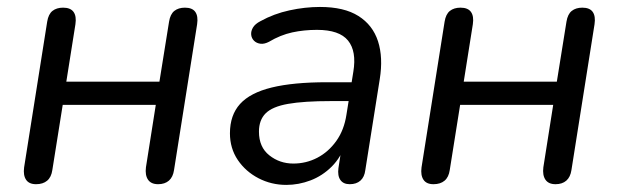

<svg xmlns="http://www.w3.org/2000/svg" viewBox="-20 -515 1753 544"><path d="M82.2 6.9Q62.3 6.9 53.9 -5.7Q45.4 -18.3 48.3 -40.6L113.7 -453.6Q117.1 -474.9 128.7 -484.1Q140.3 -493.3 158.8 -493.3Q179.7 -493.3 188.4 -481.2Q197.1 -469 193.7 -446.3L167.9 -283.6H431.7L459 -453.6Q462.4 -474.9 474 -484.1Q485.6 -493.3 504 -493.3Q524.9 -493.3 533.4 -481.2Q541.9 -469 538.5 -446.3L473.1 -33.3Q470.2 -13.4 458.6 -3.2Q446.9 6.9 428 6.9Q408.1 6.9 399.4 -5.9Q390.7 -18.7 393.5 -41L421.4 -217.9H157.7L128.3 -33.3Q125.4 -12.9 113.5 -3Q101.7 6.9 82.2 6.9Z M791.2 8.9Q748.9 8.9 712.4 -10Q676 -28.9 653.7 -61.8Q631.5 -94.8 631.5 -137.3Q631.5 -188.8 660.2 -220.5Q689 -252.2 750 -267.1Q811 -282 906.5 -282H987L978.7 -228.6H917.8Q840.8 -228.6 796.2 -220.7Q751.7 -212.9 732.7 -193.9Q713.7 -174.9 713.7 -142.1Q713.7 -98.1 743.1 -74.9Q772.4 -51.6 811.2 -51.6Q847.4 -51.6 879 -68Q910.5 -84.4 932.8 -115.5Q955 -146.6 961.6 -190.1L981.1 -311.7Q990.7 -369.8 966.1 -400.1Q941.5 -430.4 878.1 -430.4Q841.3 -430.4 808 -423.2Q774.6 -415.9 742.1 -396.6Q728.9 -389.7 717.9 -391.1Q706.9 -392.5 699.8 -399.5Q692.7 -406.6 691.7 -416.6Q690.7 -426.6 696.7 -436.9Q702.8 -447.2 717.9 -455Q756.2 -476.2 800.3 -485.7Q844.5 -495.3 886.6 -495.3Q955 -495.3 995.5 -469.7Q1036 -444.2 1051 -398.2Q1065.9 -352.1 1055.9 -290.3L1015.1 -33.3Q1012.7 -13.5 1001.3 -3.3Q989.9 6.9 970.9 6.9Q952.9 6.9 944.5 -5Q936 -16.9 938.9 -38.7L951.5 -119.8L960.1 -110.4Q946.7 -69.8 920.1 -43.2Q893.5 -16.7 859.9 -3.9Q826.3 8.9 791.2 8.9Z M1208.2 6.9Q1188.3 6.9 1179.9 -5.7Q1171.4 -18.3 1174.3 -40.6L1239.7 -453.6Q1243.1 -474.9 1254.7 -484.1Q1266.3 -493.3 1284.8 -493.3Q1305.7 -493.3 1314.4 -481.2Q1323.1 -469 1319.7 -446.3L1293.9 -283.6H1557.7L1585 -453.6Q1588.4 -474.9 1600 -484.1Q1611.6 -493.3 1630 -493.3Q1650.9 -493.3 1659.4 -481.2Q1667.9 -469 1664.5 -446.3L1599.1 -33.3Q1596.2 -13.4 1584.6 -3.2Q1572.9 6.9 1554 6.9Q1534.1 6.9 1525.4 -5.9Q1516.7 -18.7 1519.5 -41L1547.4 -217.9H1283.7L1254.3 -33.3Q1251.4 -12.9 1239.5 -3Q1227.7 6.9 1208.2 6.9Z"/></svg>

Font: Nunito ExtraLight
Style: Italic
Weight: 200
Italic angle: -9°
Designer: Vernon Adams
Foundry: Vernon Adams
Version: Version 3.602